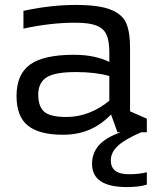

<svg xmlns="http://www.w3.org/2000/svg" viewBox="-20 -536 650 778"><path d="M429 114Q429 170 502 170Q543 170 575 162V212Q545 222 494 222Q353 222 353 128Q353 85 380 53.5Q407 22 469 0H456L430 -72Q389 -30 341.5 -10Q294 10 235 10Q139 10 93 -27Q47 -64 47 -147Q47 -235 102 -274.5Q157 -314 279 -314Q327 -314 363.5 -305.5Q400 -297 423 -285V-324Q423 -370 411.5 -395.5Q400 -421 370.5 -432.5Q341 -444 285 -444Q184 -444 75 -420V-492Q186 -516 287 -516Q381 -516 428.5 -497Q476 -478 491.5 -442Q507 -406 507 -342V-85L575 -55V0H552Q485 29 457 55.5Q429 82 429 114ZM249 -62Q297 -62 341.5 -79.5Q386 -97 423 -128V-228Q367 -244 288 -244Q201 -244 168 -222Q135 -200 135 -153Q135 -104 159.5 -83Q184 -62 249 -62Z"/></svg>

Font: Rhodium Libre
Style: Regular
Weight: 400
Designer: James Puckett
Foundry: Dunwich Type Founders
Version: Version 1.001; ttfautohint (v1.3)